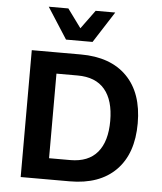

<svg xmlns="http://www.w3.org/2000/svg" viewBox="-59 -943 837 995"><g transform="rotate(5 359.5 -446.0)"><path d="M666 -330Q666 -172 581 -86Q496 0 341 0H175H86V-660H224H341Q496 -660 581 -574Q666 -488 666 -330ZM523 -330Q523 -437 475.5 -493.5Q428 -550 334 -550H224V-110H334Q428 -110 475.5 -166.5Q523 -223 523 -330ZM396 -730H258L154 -892H256L327 -795L398 -892H500Z"/></g></svg>

Font: Work Sans SemiBold
Style: Regular
Weight: 600
Designer: Wei Huang
Foundry: Wei Huang
Version: Version 1.500